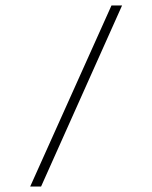

<svg xmlns="http://www.w3.org/2000/svg" viewBox="-20 -678 554 698"><path d="M385.3 -658.2H423.8L129.4 0H89.8Z"/></svg>

Font: Estedad-FD ExtraLight
Style: Regular
Weight: 200
Designer: Amin Abedi
Version: Version 7.3